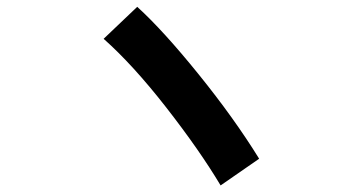

<svg xmlns="http://www.w3.org/2000/svg" viewBox="-20 -738 1040 569"><path d="M287.1 -623 386.7 -717.8Q463.9 -647.5 568.8 -517.6Q673.8 -387.7 748 -267.6L633.8 -188.5Q571.3 -293 472.7 -419.4Q374 -545.9 287.1 -623Z"/></svg>

Font: Gothic A1 Black
Style: Regular
Weight: 900
Version: Version 2.50